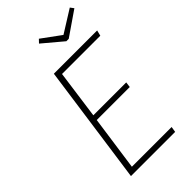

<svg xmlns="http://www.w3.org/2000/svg" viewBox="-263 -953 1032 1032"><g transform="rotate(-45 253.5 -436.5)"><path d="M490 -873 505 -853 367 -758H349L236 -853L254 -872L362 -793ZM507 -682 499 -650H208L170 -374H420L416 -343H165L121 -32H423L418 0H82L178 -682Z"/></g></svg>

Font: Fira Sans UltraLight
Style: Italic
Weight: 200
Italic angle: -8°
Designer: Carrois Corporate & Edenspiekermann AG
Foundry: Carrois Corporate GbR & Edenspiekermann AG
Version: Version 4.203;PS 004.203;hotconv 1.0.88;makeotf.lib2.5.64775